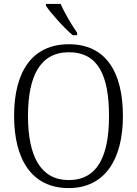

<svg xmlns="http://www.w3.org/2000/svg" viewBox="-20 -951 702 981"><path d="M352 -771H374V-784C347 -822 309 -886 290 -931H215V-921C238 -886 308 -807 352 -771ZM331 10C514 10 608 -134 608 -358C608 -588 517 -725 332 -725C145 -725 52 -586 52 -359C52 -134 144 10 331 10ZM331 -31C187 -31 123 -154 123 -358C123 -564 186 -684 332 -684C482 -684 537 -564 537 -358C537 -153 478 -31 331 -31Z"/></svg>

Font: Noto Serif Khmer SemiCondensed Light
Style: Regular
Weight: 300
Width: 4
Designer: Danh Hong and the Monotype Design Team
Foundry: Monotype Imaging Inc.
Version: Version 2.004